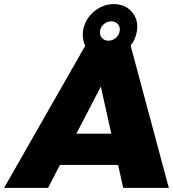

<svg xmlns="http://www.w3.org/2000/svg" viewBox="-36 -915 842 935"><path d="M-16.1 0 378.9 -691.9Q362.8 -726.6 368.2 -764.2Q376.5 -819.3 419.9 -857.2Q463.4 -895 518.1 -895Q573.7 -895 606.4 -856.9Q639.2 -818.8 630.9 -764.2Q624.5 -723.6 600.1 -692.9L786.1 0H564L539.1 -111.8H255.9L198.2 0ZM335.9 -264.2H505.9L455.1 -493.2ZM470 -797.6Q454.1 -784.2 451.2 -764.2Q448.2 -744.1 460.2 -730.5Q472.2 -716.8 492.2 -716.8Q512.2 -716.8 528.1 -730.5Q543.9 -744.1 546.9 -764.2Q549.8 -784.2 537.8 -797.6Q525.9 -811 505.9 -811Q485.8 -811 470 -797.6Z"/></svg>

Font: Trueno ExtraBold
Style: Italic
Weight: 800
Designer: Julieta Ulanovsky
Foundry: Julieta Ulanovsky
Version: Version 3.001b | FøM Fix